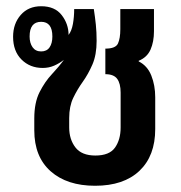

<svg xmlns="http://www.w3.org/2000/svg" viewBox="-20 -584 581 616"><path d="M285 12Q195 12 142.5 -34.5Q90 -81 90 -166V-204Q90 -255 107 -288.5Q124 -322 146.5 -346Q169 -370 185 -392Q171 -381 154 -373.5Q137 -366 117 -366Q76 -366 49 -393Q22 -420 22 -466Q22 -508 46.5 -536Q71 -564 112 -564Q156 -564 178 -535.5Q200 -507 200 -472Q210 -485 214 -507.5Q218 -530 218 -555H281Q285 -529 287.5 -505Q290 -481 290 -453Q290 -408 276.5 -377Q263 -346 245.5 -321.5Q228 -297 215 -270Q202 -243 202 -205V-175Q202 -137 222 -111Q242 -85 286 -85Q331 -85 349 -110.5Q367 -136 367 -175V-287Q367 -316 356 -331Q345 -346 318 -346V-428Q351 -428 358.5 -444.5Q366 -461 366 -490V-555H474V-484Q474 -450 463 -425Q452 -400 425 -389V-387Q453 -373 465.5 -341.5Q478 -310 478 -272V-170Q478 -84 427.5 -36Q377 12 285 12ZM112 -419Q130 -419 139 -432Q148 -445 148 -467Q148 -514 112 -514Q75 -514 75 -467Q75 -446 84.5 -432.5Q94 -419 112 -419Z"/></svg>

Font: Noto Sans Thai Looped Condensed SemiBold
Style: Regular
Weight: 600
Width: 3
Designer: Sasikarn Vongin, Ben Mitchell
Foundry: The Fontpad Ltd
Version: Version 1.001; ttfautohint (v1.8.4.7-5d5b)